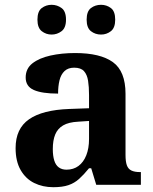

<svg xmlns="http://www.w3.org/2000/svg" viewBox="-20 -770 639 800"><path d="M202 10Q158 10 122.5 -7.5Q87 -25 66 -61.5Q45 -98 45 -153Q45 -234 101 -273Q157 -312 269 -316L351 -319V-374Q351 -408 347 -433.5Q343 -459 330 -473.5Q317 -488 289 -488Q264 -488 249 -474Q234 -460 228 -435.5Q222 -411 222 -380Q155 -380 121 -395Q87 -410 87 -447Q87 -484 115 -506Q143 -528 190 -538.5Q237 -549 293 -549Q398 -549 450.5 -511Q503 -473 503 -379V-124Q503 -97 508.5 -81.5Q514 -66 527.5 -59.5Q541 -53 563 -53H567V0H381L360 -69H351Q329 -42 309.5 -24.5Q290 -7 265 1.5Q240 10 202 10ZM257 -63Q286 -63 307 -78.5Q328 -94 339.5 -123Q351 -152 351 -191V-266L306 -263Q266 -261 243 -247.5Q220 -234 210 -209.5Q200 -185 200 -149Q200 -121 206 -101.5Q212 -82 225 -72.5Q238 -63 257 -63ZM401 -626Q377 -626 359 -640Q341 -654 341 -688Q341 -723 359 -736.5Q377 -750 401 -750Q424 -750 442 -736.5Q460 -723 460 -688Q460 -654 442 -640Q424 -626 401 -626ZM195 -626Q172 -626 154 -640Q136 -654 136 -688Q136 -723 154 -736.5Q172 -750 195 -750Q218 -750 236.5 -736.5Q255 -723 255 -688Q255 -654 236.5 -640Q218 -626 195 -626Z"/></svg>

Font: Noto Serif Armenian
Style: Bold
Weight: 700
Version: Version 2.007